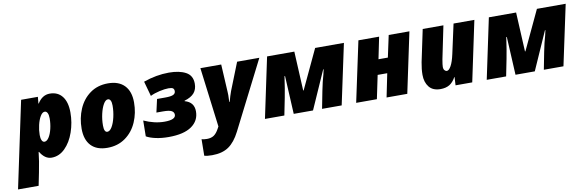

<svg xmlns="http://www.w3.org/2000/svg" viewBox="-96 -1029 5278 1735"><g transform="rotate(-10 2543.5 -161.5)"><path d="M126 -553H280L274 -492H277Q321 -563 390 -563Q464 -563 504.5 -510.5Q545 -458 545 -363Q545 -270 515 -183.5Q485 -97 431 -43.5Q377 10 308 10Q276 10 249.5 -9Q223 -28 204 -61H200Q192 17 171 121L147 240H-42ZM351 -343Q351 -375 342 -392.5Q333 -410 317 -410Q295 -410 276.5 -379Q258 -348 247 -301Q236 -254 236 -210Q236 -180 244.5 -161.5Q253 -143 269 -143Q291 -143 310 -172.5Q329 -202 340 -248.5Q351 -295 351 -343Z M619 -200Q619 -297 654.5 -380Q690 -463 759 -513Q828 -563 924 -563Q1022 -563 1074.5 -508.5Q1127 -454 1127 -353Q1127 -256 1091 -173Q1055 -90 985 -40Q915 10 820 10Q722 10 670.5 -44.5Q619 -99 619 -200ZM931 -358Q931 -389 922.5 -405Q914 -421 899 -421Q877 -421 857.5 -387.5Q838 -354 826 -301.5Q814 -249 814 -195Q814 -133 844 -133Q867 -133 887 -166.5Q907 -200 919 -252.5Q931 -305 931 -358Z M1178 -32 1180 -177Q1277 -133 1369 -133Q1471 -133 1471 -179Q1471 -203 1449 -215Q1427 -227 1371 -227H1310L1337 -347H1413Q1464 -347 1485.5 -357Q1507 -367 1507 -389Q1507 -407 1496.5 -415.5Q1486 -424 1455 -424Q1421 -424 1372 -413Q1323 -402 1287 -384L1249 -521Q1368 -563 1483 -563Q1579 -563 1638 -531Q1697 -499 1697 -424Q1697 -373 1669.5 -340Q1642 -307 1579 -288V-284Q1664 -261 1664 -176Q1664 -90 1592.5 -40Q1521 10 1382 10Q1317 10 1264 -1.5Q1211 -13 1178 -32Z M1668 232 1670 81Q1690 87 1719 87Q1758 87 1783 70Q1808 53 1829 14L1840 -6L1771 -553H1962L1976 -299Q1977 -288 1977 -269Q1977 -247 1975 -207H1979Q1993 -260 2008 -301L2108 -553H2312L1996 70Q1951 159 1892 199.5Q1833 240 1740 240Q1694 240 1668 232Z M2383 -553H2633L2651 -193H2655L2824 -553H3088L2970 0H2790L2821 -159Q2838 -245 2856 -305Q2865 -345 2866 -350H2862L2707 0H2530L2512 -350H2507Q2490 -230 2475 -155L2444 0H2266Z M3221 -553H3411L3370 -353H3456L3499 -553H3689L3572 0H3382L3426 -215H3338L3293 0H3103Z M3737 -145Q3737 -197 3749 -259L3811 -553H4001L3939 -253Q3930 -202 3930 -182Q3930 -164 3939.5 -153Q3949 -142 3961 -142Q3980 -142 4000 -178Q4020 -214 4035 -283L4094 -553H4285L4168 0H4015L4019 -76H4017Q3992 -30 3958.5 -10Q3925 10 3876 10Q3806 10 3771.5 -33.5Q3737 -77 3737 -145Z M4418 -553H4668L4686 -193H4690L4859 -553H5123L5005 0H4825L4856 -159Q4873 -245 4891 -305Q4900 -345 4901 -350H4897L4742 0H4565L4547 -350H4542Q4525 -230 4510 -155L4479 0H4301Z"/></g></svg>

Font: Noto Sans Display Black
Style: Italic
Weight: 900
Italic angle: -12°
Designer: Monotype Design team
Foundry: Monotype Imaging Inc.
Version: Version 1.000